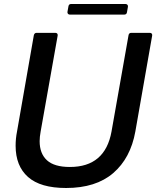

<svg xmlns="http://www.w3.org/2000/svg" viewBox="-20 -927 780 959"><path d="M58 -199Q58 -235 65 -270L149 -751Q152 -763 163 -763H256Q263 -763 266 -759Q269 -755 268 -749L183 -270Q178 -243 178 -222Q178 -160 214.5 -126.5Q251 -93 329 -93Q505 -93 537 -270L622 -751Q624 -763 636 -763H728Q735 -763 738 -759Q741 -755 740 -749L656 -270Q632 -137 545.5 -62.5Q459 12 310 12Q182 12 120 -43Q58 -98 58 -199ZM329 -854Q323 -854 319.5 -858Q316 -862 317 -868L322 -896Q324 -907 335 -907H607Q613 -907 616.5 -903Q620 -899 619 -893L614 -865Q612 -854 600 -854Z"/></svg>

Font: Open Sauce Two Medium Italic
Style: Regular
Weight: 500
Italic angle: -10°
Designer: Alfredo Marco Pradil
Foundry: Creative Sauce Fz LLC
Version: Version 1.477